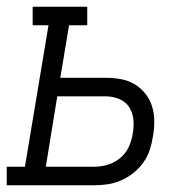

<svg xmlns="http://www.w3.org/2000/svg" viewBox="-50 -550 570 570"><path d="M-30 0V-55H24L94 -475H47V-530H209V-475H155L129 -319H264Q287 -319 309 -315Q331 -311 349.5 -300Q368 -289 381.5 -272Q395 -255 401.5 -234Q408 -213 408 -190Q408 -167 404 -145Q401 -125 394.5 -105Q388 -85 375.5 -67.5Q363 -50 346 -36.5Q329 -23 309.5 -14.5Q290 -6 270 -3Q250 0 230 0ZM86 -55H230Q250 -55 270 -61Q290 -67 306.5 -80.5Q323 -94 332 -113.5Q341 -133 344 -153Q348 -174 346 -195Q344 -216 333.5 -232Q323 -248 304 -256Q285 -264 264 -264H120Z"/></svg>

Font: Iosevka Curly Slab LtObl
Style: Regular
Weight: 300
Italic angle: -9°
Monospace: yes
Designer: Belleve Invis
Foundry: Belleve Invis
Version: Version 11.0.0; ttfautohint (v1.8.3)